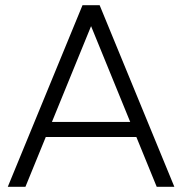

<svg xmlns="http://www.w3.org/2000/svg" viewBox="-20 -720 702 740"><path d="M298 -700H364L652 0H584ZM298 -700H364L78 0H10ZM146 -250H516V-192H146Z"/></svg>

Font: Oak Sans Light
Style: Regular
Weight: 400
Designer: Erik Kennedy, Walven
Foundry: Erik Kennedy, Walven
Version: Version 1.100;Glyphs 3.1.2 (3151)